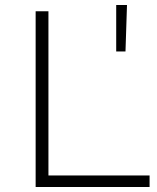

<svg xmlns="http://www.w3.org/2000/svg" viewBox="-20 -745 625 765"><path d="M122 0V-700H173V-46H576V0ZM443 -540V-725H486L480 -540Z"/></svg>

Font: Modern
Style: Regular
Weight: 300
Designer: Julieta Ulanovsky
Foundry: Julieta Ulanovsky
Version: Version 8.000